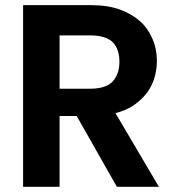

<svg xmlns="http://www.w3.org/2000/svg" viewBox="-20 -718 681 738"><path d="M439 -481Q439 -528.8 413.1 -556.2Q385.7 -582 326.2 -582H209V-377H326.2Q386.7 -377 413.1 -404.8Q439 -433.6 439 -481ZM68.8 0V-698.2H331.1Q394 -698.2 440.9 -681.2Q487.8 -664.1 520 -634.8Q548.8 -608.9 566.9 -566.9Q583 -529.8 583 -483.9Q583 -452.1 574.2 -420.9Q565.4 -389.6 545.9 -362.8Q526.9 -336.9 496.1 -314.9Q465.8 -293.5 423.8 -283.2L590.8 0H429.2L274.9 -272H209V0Z"/></svg>

Font: PoppinsZ SemiBold
Style: Regular
Weight: 600
Designer: Ninad Kale (Devanagari), Jonny Pinhorn (Latin)
Foundry: Indian Type Foundry
Version: Version 3.002;FEAKit 1.0